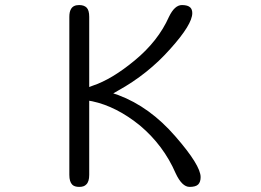

<svg xmlns="http://www.w3.org/2000/svg" viewBox="-20 -732 1040 764"><path d="M255.9 -36.1Q255.9 -8.8 267.6 2.9Q276.4 11.7 295.4 11.7Q314.5 11.7 323.2 2Q335 -8.8 335 -36.1V-331.1L346.7 -329.1Q443.4 -308.6 537.1 -232.4Q630.9 -153.3 678.7 -43Q704.1 11.7 734.4 11.7Q758.8 11.7 768.6 2Q778.3 -7.8 778.3 -27.3Q778.3 -74.2 677.7 -189.5Q576.2 -306.6 451.2 -353.5L430.7 -360.4L449.2 -371.1Q569.3 -437.5 658.2 -538.1Q745.1 -634.8 745.1 -679.7Q745.1 -694.3 737.3 -702.1Q727.5 -711.9 704.1 -711.9Q674.8 -711.9 652.3 -665Q609.4 -568.4 515.6 -491.2Q424.8 -416 347.7 -390.6L335 -385.7V-665Q335 -691.4 324.7 -701.7Q314.5 -711.9 294.9 -711.9Q271.5 -711.9 262.7 -696.3Q255.9 -685.5 255.9 -665Z"/></svg>

Font: FakePearl
Style: ExtraLight
Weight: 300
Version: Version 1.2